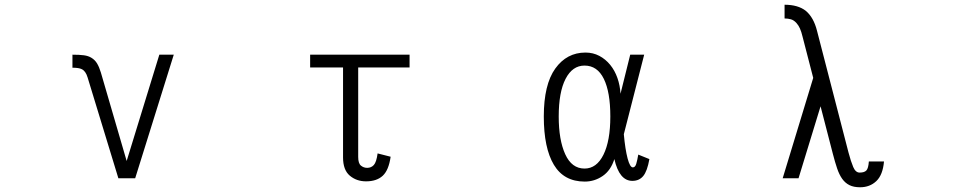

<svg xmlns="http://www.w3.org/2000/svg" viewBox="-20 -713 4040 811"><path d="M714 -482 551 40H480L350 -386Q342 -413 325 -421Q313 -427 286 -427V-482Q316 -482 334.5 -479.5Q353 -477 366 -469Q381 -460 390 -445Q399 -430 406 -407L515 -33L653 -482Z M1710 -428H1493V-50Q1493 -23 1504.5 -13.5Q1516 -4 1531 -4Q1548 -4 1559 -16Q1570 -28 1575 -65L1630 -51Q1622 6 1596.5 29.5Q1571 53 1526 53Q1486 53 1457.5 29Q1429 5 1429 -48V-428H1290V-482H1710Z M2558 -221Q2558 -324 2530.5 -380Q2503 -436 2449 -436Q2398 -436 2369 -380Q2340 -324 2340 -221Q2340 -122 2367.5 -61.5Q2395 -1 2449 -1Q2500 -1 2529 -59.5Q2558 -118 2558 -221ZM2723 -41Q2714 10 2697 30.5Q2680 51 2651 51Q2596 51 2575 -41Q2560 7 2525.5 30.5Q2491 54 2450 54Q2362 54 2319.5 -17Q2277 -88 2277 -221Q2277 -356 2325.5 -423.5Q2374 -491 2453 -491Q2485 -491 2511.5 -477Q2538 -463 2557.5 -439Q2577 -415 2588 -383.5Q2599 -352 2601 -317L2642 -482H2701L2615 -146Q2621 -81 2631 -43.5Q2641 -6 2653 -6Q2663 -6 2667.5 -21Q2672 -36 2676 -60Z M3714 -31Q3709 26 3681.5 52Q3654 78 3613 78Q3586 78 3568 69Q3550 60 3537.5 42.5Q3525 25 3516 -1.5Q3507 -28 3498 -63L3446 -264L3353 40H3286L3415 -384L3370 -558Q3365 -579 3359 -592.5Q3353 -606 3344 -616Q3333 -628 3320.5 -631.5Q3308 -635 3294 -635V-693Q3351 -693 3384 -667Q3417 -639 3431 -583L3564 -69Q3574 -31 3584 -7.5Q3594 16 3611 16Q3631 16 3639.5 7Q3648 -2 3650 -31Z"/></svg>

Font: NanumGothicCoding
Style: Regular
Weight: 400
Monospace: yes
Designer: Kwon Bruce; Nicolas Noh; Sung-woo Choi; Go-un Cha; Soo-hyun Park;
Foundry: NHN Corporation
Version: Version 2.000;PS 1;hotconv 1.0.49;makeotf.lib2.0.14853